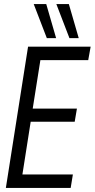

<svg xmlns="http://www.w3.org/2000/svg" viewBox="-20 -931 469 951"><path d="M9 0 119 -700H429L417 -633H180L142 -393H361L350 -328H132L91 -67H341L330 0ZM212 -742 147 -911H209L258 -742ZM324 -742 259 -911H321L370 -742Z"/></svg>

Font: Georama SemiCondensed
Style: Italic
Weight: 400
Width: 4
Italic angle: -9°
Designer: Jean-Baptiste Levee
Foundry: Production Type
Version: Version 1.000